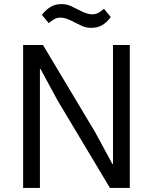

<svg xmlns="http://www.w3.org/2000/svg" viewBox="-20 -918 747 938"><path d="M517 0 262 -426 178 -581H175V-426V0H93V-698H190L445 -272L529 -117H532V-272V-698H614V0ZM426 -782Q400 -782 381 -791Q362 -800 346 -808Q322 -821 305.5 -826.5Q289 -832 276 -832Q260 -832 246.5 -825Q233 -818 218 -805L185 -845Q199 -865 222.5 -881.5Q246 -898 280 -898Q306 -898 325 -889Q344 -880 360 -872Q384 -859 400.5 -853.5Q417 -848 430 -848Q447 -848 460 -855Q473 -862 488 -875L521 -835Q508 -815 484.5 -798.5Q461 -782 426 -782Z"/></svg>

Font: IBM Plex Sans Var
Style: Regular
Weight: 400
Designer: Mike Abbink, Paul van der Laan, Pieter van Rosmalen
Foundry: Bold Monday
Version: Version 3.000